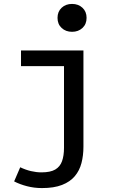

<svg xmlns="http://www.w3.org/2000/svg" viewBox="-20 -746 640 978"><path d="M194 212Q154 212 117.5 202.5Q81 193 52 178L83 106Q110 119 137.5 125.5Q165 132 191 132Q237 132 261.5 117.5Q286 103 296 75Q306 47 306 7V-409H87V-489H405V1Q405 46 395 84.5Q385 123 361 151.5Q337 180 296 196Q255 212 194 212ZM347 -584Q315 -584 294 -603.5Q273 -623 273 -655Q273 -687 294 -706.5Q315 -726 347 -726Q379 -726 400 -706.5Q421 -687 421 -655Q421 -623 400 -603.5Q379 -584 347 -584Z"/></svg>

Font: Source Code Pro ExtraLight Medium
Style: Regular
Weight: 500
Monospace: yes
Version: Version 1.018;hotconv 1.0.116;makeotfexe 2.5.65601